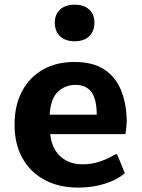

<svg xmlns="http://www.w3.org/2000/svg" viewBox="-20 -809 620 838"><path d="M321.3 9.8Q237.8 9.8 175.3 -23.4Q112.8 -56.6 78.1 -118.4Q43.5 -180.2 43.5 -264.2Q43.5 -349.6 76.2 -410.9Q108.9 -472.2 167.7 -505.4Q226.6 -538.6 304.2 -538.6Q384.3 -538.6 433.8 -506.6Q483.4 -474.6 507.3 -417.7Q531.2 -360.8 533.2 -285.6Q533.2 -270 531.7 -256.6Q530.3 -243.2 529.1 -234.4Q527.8 -225.6 527.3 -223.6H199.2Q203.6 -180.7 222.4 -151.4Q241.2 -122.1 271.5 -106.9Q301.8 -91.8 339.4 -91.8Q380.9 -91.8 416.5 -104Q452.1 -116.2 482.9 -135.3H491.2L524.9 -53.2Q493.7 -25.4 439.7 -7.8Q385.7 9.8 321.3 9.8ZM196.8 -308.6H402.3Q401.9 -377.4 378.4 -408Q355 -438.5 310.1 -438.5Q263.7 -438.5 232.2 -408Q200.7 -377.4 196.8 -308.6ZM305.7 -628.9Q265.6 -628.9 242.4 -650.6Q219.2 -672.4 219.2 -710.4Q219.2 -746.6 242.4 -767.6Q265.6 -788.6 305.7 -788.6Q346.2 -788.6 369.1 -767.6Q392.1 -746.6 392.1 -710.4Q392.1 -672.4 369.1 -650.6Q346.2 -628.9 305.7 -628.9Z"/></svg>

Font: Comme
Style: Bold
Weight: 700
Version: Version 1.000;gftools[0.9.27]